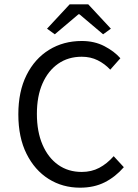

<svg xmlns="http://www.w3.org/2000/svg" viewBox="-20 -858 640 890"><path d="M351 12Q270 12 205.5 -28.5Q141 -69 103 -145Q65 -221 65 -328Q65 -434 103 -510Q141 -586 207.5 -627Q274 -668 359 -668Q418 -668 464 -644Q510 -620 538 -588L491 -535Q466 -562 433 -578.5Q400 -595 359 -595Q296 -595 249.5 -562.5Q203 -530 177 -471Q151 -412 151 -330Q151 -248 177 -187.5Q203 -127 249.5 -94Q296 -61 359 -61Q404 -61 440 -80Q476 -99 507 -134L554 -83Q515 -38 465.5 -13Q416 12 351 12ZM234 -699 198 -725 303 -838H389L494 -725L458 -699L348 -792H344Z"/></svg>

Font: SauceCodePro NFM
Style: Regular
Weight: 400
Monospace: yes
Designer: Paul D. Hunt, Teo Tuominen
Foundry: Adobe
Version: Version 2.042;hotconv 1.1.0;makeotfexe 2.6.0;Nerd Fonts 3.3.